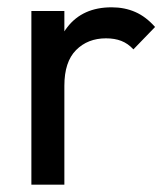

<svg xmlns="http://www.w3.org/2000/svg" viewBox="-20 -505 459 525"><path d="M65.8 0V-475H156V0ZM156 -270.5 122.2 -286.2Q122.2 -376.5 164.2 -430.8Q206.2 -485 285.2 -485Q320.8 -485 349.9 -472.2Q379 -459.5 404 -431.2L344.8 -370Q329.8 -386.2 311.6 -393.2Q293.5 -400.2 269.8 -400.2Q220 -400.2 188 -368.1Q156 -336 156 -270.5Z"/></svg>

Font: Marine Company Thin
Style: Regular
Weight: 100
Designer: Rodrigo Fuenzalida
Foundry: fragTYPE
Version: Version 1.000